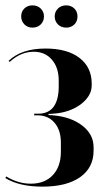

<svg xmlns="http://www.w3.org/2000/svg" viewBox="-20 -686 399 716"><path d="M138 10Q52 10 0 -22L3 -28Q48 -1 95 -1Q147 -1 177 -33Q207 -65 207 -120V-154Q207 -200 184 -227.5Q161 -255 122 -256H107L108 -262H122Q161 -262 180 -288Q199 -314 199 -364V-385Q199 -434 173.5 -463.5Q148 -493 106 -493Q57 -493 16 -455L12 -459Q60 -505 150 -505Q231 -505 276.5 -470Q322 -435 322 -374V-368Q322 -347 311 -329Q300 -311 280.5 -296.5Q261 -282 235 -273Q209 -264 178 -262L161 -261V-257L178 -256Q245 -250 287 -217.5Q329 -185 329 -137V-124Q329 -61 279 -25.5Q229 10 138 10ZM59 -625Q59 -643 71 -654.5Q83 -666 101 -666Q120 -666 132 -654Q144 -642 144 -625Q144 -607 132 -595Q120 -583 101 -583Q83 -583 71 -595Q59 -607 59 -625ZM184 -625Q184 -642 196 -654Q208 -666 227 -666Q245 -666 257 -654.5Q269 -643 269 -625Q269 -606 257 -594.5Q245 -583 227 -583Q208 -583 196 -595Q184 -607 184 -625Z"/></svg>

Font: Moniqa Black Display
Style: Regular
Weight: 900
Designer: Rajesh Rajput
Foundry: Rajesh Rajput
Version: Version 1.000